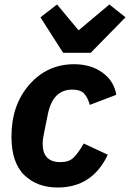

<svg xmlns="http://www.w3.org/2000/svg" viewBox="-20 -823 579 855"><path d="M384 -588H261L160 -746L234 -803L330 -688L467 -803L539 -746ZM237 12Q145 12 88 -43.5Q31 -99 31 -215Q31 -355 110.5 -446Q190 -537 310 -537Q385 -537 436.5 -499.5Q488 -462 498 -401L380 -356Q370 -391 353.5 -407.5Q337 -424 302 -424Q215 -424 193 -314L175 -225Q170 -202 170 -183Q170 -101 249 -101Q286 -101 306.5 -120Q327 -139 353 -184L460 -134Q391 12 237 12Z"/></svg>

Font: Aneliza
Style: Bold Italic
Weight: 700
Italic angle: -11.31°
Designer: Mike Abbink, Paul van der Laan, Pieter van Rosmalen
Foundry: Bold Monday
Version: Version 3.0